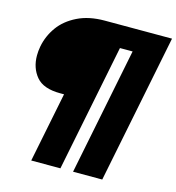

<svg xmlns="http://www.w3.org/2000/svg" viewBox="-122 -846 969 1055"><g transform="rotate(15 363.0 -318.5)"><path d="M556 105H390L535 -618H463L318 105H152L232 -293H210Q114 -293 73.5 -341.5Q33 -390 33 -461Q33 -486 38 -513Q50 -575 87 -626.5Q124 -678 189 -710Q254 -742 343 -742H726Z"/></g></svg>

Font: TypoPRO Montserrat
Style: Italic
Weight: 900
Italic angle: -11.3°
Designer: Julieta Ulanovsky
Foundry: Julieta Ulanovsky
Version: Version 6.001